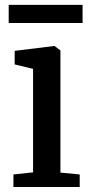

<svg xmlns="http://www.w3.org/2000/svg" viewBox="-20 -752 365 772"><path d="M34 0V-50.5L113 -59V-475L39 -493V-547.5L197 -567H199.5L223 -549V-58L300.5 -50.5V0ZM312 -732.5V-659.5H15V-732.5Z"/></svg>

Font: Merriweather 20pt Medium
Style: Regular
Weight: 500
Version: Version 2.100